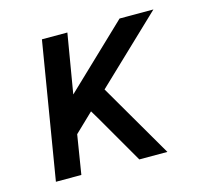

<svg xmlns="http://www.w3.org/2000/svg" viewBox="-82 -613 763 707"><g transform="rotate(-15 300.0 -260.0)"><path d="M48 0 134 -520H231L193 -294L430 -520H559L309 -282L473 0H366L258 -187L240 -217L169 -149L145 0Z"/></g></svg>

Font: Iosevka SS04 Medium Extended
Style: Italic
Weight: 500
Width: 7
Italic angle: -9°
Monospace: yes
Designer: Belleve Invis
Foundry: Belleve Invis
Version: Version 19.0.0; ttfautohint (v1.8.4)